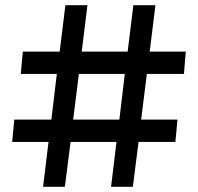

<svg xmlns="http://www.w3.org/2000/svg" viewBox="-20 -720 765 740"><path d="M524 -259H664L656 -173H514L492 0H408L429 -173H252L230 0H146L167 -173H27L35 -259H178L199 -435H60L68 -521H210L232 -700H317L295 -521H472L494 -700H579L557 -521H696L689 -435H546ZM284 -435 262 -259H440L461 -435Z"/></svg>

Font: Sapa
Style: Regular
Weight: 400
Version: Version 1.20 June 8, 2016